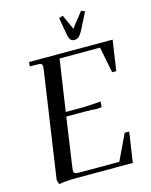

<svg xmlns="http://www.w3.org/2000/svg" viewBox="-133 -991 852 1084"><g transform="rotate(-15 293.0 -449.0)"><path d="M67.9 -19 158.2 -637.2Q160.2 -650.9 160.2 -655.8Q160.2 -668.5 153.3 -672.6Q146.5 -676.8 127.9 -676.8H86.9L89.8 -702.1H578.1L551.8 -524.9H527.8L498 -676.8H261.2L216.8 -376H288.1Q355.5 -376 421.9 -382.8L419.9 -355L418.9 -350.1L392.1 -347.2Q365.2 -350.1 321.8 -350.1H212.9L171.9 -65.9Q169.9 -52.2 169.9 -46.9Q169.9 -34.2 176.8 -30Q183.6 -25.9 202.1 -25.9H436L507.8 -176.8H534.2L507.8 0H181.2Q116.2 0 75.2 7.8ZM317.9 -897 340.8 -905.8 379.9 -818.8 448.2 -905.8 469.2 -897 422.9 -805.2Q409.2 -777.8 397.5 -766.8Q385.7 -755.9 370.1 -755.9Q354.5 -755.9 346.4 -766.8Q338.4 -777.8 334 -805.2Z"/></g></svg>

Font: Dihjauti S
Style: Bold Italic
Weight: 700
Italic angle: -9°
Designer: T. Christopher White
Version: Version 3.0.0